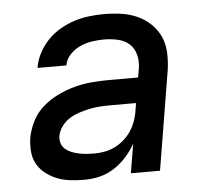

<svg xmlns="http://www.w3.org/2000/svg" viewBox="-44 -575 688 630"><g transform="rotate(-5 300.0 -260.0)"><path d="M210 8Q187 8 164.5 5.5Q142 3 122 -4.5Q102 -12 84.5 -25Q67 -38 56 -56.5Q45 -75 43 -97.5Q41 -120 44 -143Q49 -171 62.5 -198Q76 -225 99 -245Q122 -265 149 -278Q176 -291 204 -298.5Q232 -306 260.5 -308.5Q289 -311 317 -311H414L419 -340Q423 -363 417.5 -385Q412 -407 396.5 -421Q381 -435 358.5 -440Q336 -445 313 -445Q293 -445 273.5 -442Q254 -439 235.5 -431Q217 -423 201.5 -407Q186 -391 183 -371H88Q92 -396 104 -419Q116 -442 134 -461Q152 -480 175.5 -493.5Q199 -507 222.5 -514.5Q246 -522 271 -525Q296 -528 320 -528Q349 -528 377 -524Q405 -520 429.5 -509Q454 -498 473.5 -479.5Q493 -461 504 -436.5Q515 -412 516 -383.5Q517 -355 513 -327L459 0H363L379 -96Q366 -73 348 -53Q330 -33 307.5 -18.5Q285 -4 260 2Q235 8 210 8ZM249 -75Q267 -75 285 -78.5Q303 -82 319.5 -90.5Q336 -99 350.5 -112.5Q365 -126 374.5 -142Q384 -158 389.5 -175.5Q395 -193 397 -210L400 -228H316Q299 -228 282 -227Q265 -226 248 -222.5Q231 -219 213.5 -213.5Q196 -208 180.5 -198.5Q165 -189 154 -174Q143 -159 140 -142Q138 -129 142 -117.5Q146 -106 155 -98.5Q164 -91 175.5 -86.5Q187 -82 199 -79.5Q211 -77 224 -76Q237 -75 249 -75Z"/></g></svg>

Font: Iosevka Md Ex Obl
Style: Regular
Weight: 500
Width: 7
Italic angle: -9°
Monospace: yes
Designer: Belleve Invis
Foundry: Belleve Invis
Version: Version 32.5.0; ttfautohint (v1.8.4)